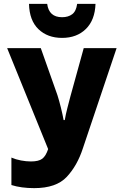

<svg xmlns="http://www.w3.org/2000/svg" viewBox="-20 -963 640 993"><path d="M157 10Q271 10 325.5 -48.5Q380 -107 409 -197L583 -714H413L344 -464Q337 -437 328.5 -404.5Q320 -372 315 -342H309Q304 -370 295 -406.5Q286 -443 277 -471L191 -714H17L229 -192Q217 -156 198.5 -142Q180 -128 140 -128Q116 -128 89 -133Q62 -138 39 -148V-6Q90 10 157 10ZM301 -767Q377 -767 424 -813Q471 -859 474 -943H379Q374 -905 353.5 -889.5Q333 -874 301 -874Q233 -874 224 -943H130Q132 -857 179 -812Q226 -767 301 -767Z"/></svg>

Font: Noto Sans Mono Extra
Style: Regular
Weight: 800
Designer: Monotype Design Team
Foundry: Monotype Imaging Inc.
Version: Version 1.900